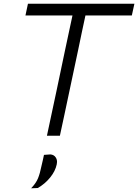

<svg xmlns="http://www.w3.org/2000/svg" viewBox="-20 -733 746 1037"><path d="M233.5 0Q246 -59 258 -115Q269.5 -170.5 284 -236.5L332 -465Q343 -516.5 352.5 -561Q362 -605 371.5 -649.5H117.5L131 -713H706L692 -649.5H441.5Q432 -605 422.5 -561Q413 -516.5 402.5 -465L354 -236.5Q340 -170.5 328.2 -114.8Q316.5 -59 303.5 0ZM148 284Q174.5 256.5 185.2 230.2Q196 204 204 163.5L211 133.5Q214 118 217.5 103.5L252 101Q272 102.5 281.5 118Q288 128.5 288 141.5Q288 148 286.5 154.5Q279 191 250.8 225.8Q222.5 260.5 184 282.5Z"/></svg>

Font: Heraclito Light
Style: Italic
Weight: 300
Italic angle: -12°
Designer: Kostas Bartsokas (font) & Cristiano Sobral (main changes)
Foundry: Kostas Bartsokas (font) & Cristiano Sobral (main changes)
Version: Version 1.00;July 8, 2020;FontCreator 13.0.0.2655 64-bit